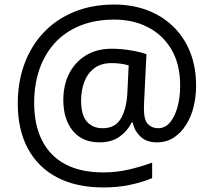

<svg xmlns="http://www.w3.org/2000/svg" viewBox="-20 -734 939 843"><path d="M841 -357Q841 -311 830.5 -267Q820 -223 798 -187.5Q776 -152 744 -130.5Q712 -109 668 -109Q622 -109 595.5 -135.5Q569 -162 563 -196H558Q540 -159 505 -134Q470 -109 417 -109Q341 -109 299.5 -160Q258 -211 258 -295Q258 -361 284 -411.5Q310 -462 357.5 -491Q405 -520 470 -520Q514 -520 556.5 -512.5Q599 -505 623 -496L613 -293Q612 -275 612 -267.5Q612 -260 612 -257Q612 -205 630.5 -188Q649 -171 674 -171Q705 -171 726.5 -196.5Q748 -222 759.5 -264.5Q771 -307 771 -358Q771 -451 733.5 -515.5Q696 -580 630.5 -614Q565 -648 482 -648Q397 -648 331 -621Q265 -594 220.5 -545Q176 -496 153 -429.5Q130 -363 130 -283Q130 -185 165 -116.5Q200 -48 267.5 -12.5Q335 23 433 23Q494 23 549.5 9.5Q605 -4 648 -20V48Q605 66 551.5 77.5Q498 89 433 89Q315 89 231 45Q147 1 102.5 -81.5Q58 -164 58 -280Q58 -373 87 -452.5Q116 -532 171 -590.5Q226 -649 304.5 -681.5Q383 -714 482 -714Q560 -714 625.5 -689.5Q691 -665 739.5 -618.5Q788 -572 814.5 -506Q841 -440 841 -357ZM336 -293Q336 -229 361.5 -200Q387 -171 430 -171Q486 -171 510.5 -213Q535 -255 539 -322L545 -447Q532 -451 512 -454Q492 -457 471 -457Q422 -457 392 -433Q362 -409 349 -371.5Q336 -334 336 -293Z"/></svg>

Font: Noto Sans Georgian
Style: Regular
Weight: 400
Designer: Monotype Design Team, Akaki Razmadze
Foundry: Google LLC
Version: Version 2.002